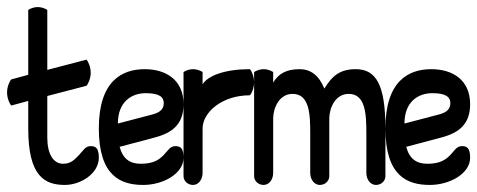

<svg xmlns="http://www.w3.org/2000/svg" viewBox="-20 -364 1352 544"><path d="M12 -65 60 -78V0C60 135 106 160 164 160C208 160 260 128 260 83C260 58 253 50 237 50C221 50 216 63 204 75C192 87 182 100 159 100C131 100 114 72 114 26V-92L225 -121C230 -126 237 -142 237 -158C237 -174 230 -190 225 -195L114 -166V-336C106 -341 96 -344 87 -344C78 -344 68 -341 60 -336V-152L12 -139C7 -134 0 -118 0 -102C0 -86 7 -70 12 -65Z M260 0C260 135 322 160 386 160C442 160 500 128 500 83C500 58 493 50 477 50C461 50 456 63 444 75C432 87 417 100 379 100C348 100 328 86 319 52L417 26C471 12 500 -14 500 -69C500 -137 451 -168 390 -168C326 -168 260 -135 260 0ZM314 -14C314 -76 353 -100 393 -100C433 -100 444 -88 444 -72C444 -56 435 -46 413 -40Z M500 135C500 149 512 160 527 160C542 160 554 145 554 126V0C554 -45 608 -94 688 -94C693 -99 700 -115 700 -131C700 -147 693 -163 688 -168C618 -168 569 -150 554 -125V-160C546 -165 536 -168 527 -168C518 -168 508 -165 500 -160Z M700 135C700 149 712 160 727 160C742 160 754 145 754 126V-28C754 -58 771 -98 809 -98C857 -98 859 -40 859 14V126C859 145 871 160 886 160C901 160 913 149 913 135V-28C913 -58 930 -98 968 -98C1016 -98 1018 -40 1018 14V126C1018 145 1030 160 1045 160C1060 160 1072 149 1072 135V0C1072 -123 1046 -168 988 -168C941 -168 920 -147 899 -113C883 -152 859 -168 829 -168C791 -168 769 -155 754 -130V-160C746 -165 736 -168 727 -168C718 -168 708 -165 700 -160Z M1072 0C1072 135 1134 160 1198 160C1254 160 1312 128 1312 83C1312 58 1305 50 1289 50C1273 50 1268 63 1256 75C1244 87 1229 100 1191 100C1160 100 1140 86 1131 52L1229 26C1283 12 1312 -14 1312 -69C1312 -137 1263 -168 1202 -168C1138 -168 1072 -135 1072 0ZM1126 -14C1126 -76 1165 -100 1205 -100C1245 -100 1256 -88 1256 -72C1256 -56 1247 -46 1225 -40Z"/></svg>

Font: Ekmelos
Style: Regular
Weight: 500
Designer: Thomas Richter (thomas-richter@aon.at)
Version: Version 2.58